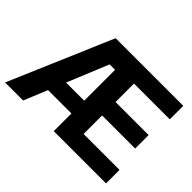

<svg xmlns="http://www.w3.org/2000/svg" viewBox="-140 -1002 1276 1276"><g transform="rotate(45 498.5 -364.0)"><path d="M176.8 0H7.3L318.8 -727.5H954.6V-600.6H618.2V-427.2H929.2V-300.8H618.2V-127H956.1V0H464.8V-166H245.1ZM294.4 -286.1H464.8V-576.2H413.6Z"/></g></svg>

Font: Inter Tight Stencil
Style: Bold
Weight: 700
Designer: Rasmus Andersson
Foundry: rsms
Version: Version 3.004;Glyphs 3.1.2 (3151)